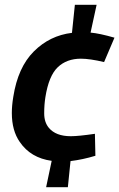

<svg xmlns="http://www.w3.org/2000/svg" viewBox="-20 -739 494 795"><path d="M315 -496Q256 -496 219 -460.5Q182 -425 168 -337Q163 -306 163 -269.5Q163 -233 182 -210Q211 -175 273 -175Q305 -175 373 -185L375 -94Q322 -78 272 -72L261 36H171L194 -73Q107 -85 62 -151Q29 -198 29 -271Q29 -302 35 -338Q54 -460 120 -526Q186 -592 278 -603L290 -719H380L355 -604Q391 -601 454 -583L411 -482Q352 -496 315 -496Z"/></svg>

Font: Rambla
Style: Bold Italic
Weight: 700
Italic angle: -12°
Designer: Martin Sommaruga
Foundry: Martin Sommaruga
Version: Version 1.001